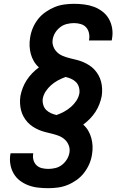

<svg xmlns="http://www.w3.org/2000/svg" viewBox="-20 -843 640 1006"><path d="M233 143Q206 143 179.5 140Q153 137 129 128Q105 119 85 104Q65 89 52 67Q39 45 34.5 19Q30 -7 34 -33Q35 -35 35 -37Q35 -39 36 -40H154Q154 -40 154 -39Q154 -38 154 -37Q151 -20 155.5 -4Q160 12 171.5 23Q183 34 199.5 38Q216 42 233 42Q251 42 270 37.5Q289 33 304.5 21Q320 9 330.5 -8Q341 -25 344 -44Q347 -63 340.5 -80.5Q334 -98 321 -110.5Q308 -123 291 -130Q274 -137 256 -141.5Q238 -146 219.5 -150.5Q201 -155 184.5 -162Q168 -169 152.5 -179Q137 -189 125 -202Q113 -215 104 -231Q95 -247 90.5 -264.5Q86 -282 85 -301Q84 -320 87 -340Q91 -361 99 -382Q107 -403 119.5 -422.5Q132 -442 148.5 -459Q165 -476 184 -490Q168 -504 157.5 -522Q147 -540 141.5 -560Q136 -580 135 -602Q134 -624 138 -647Q142 -673 152.5 -697.5Q163 -722 179.5 -743Q196 -764 219 -780Q242 -796 266.5 -806Q291 -816 317 -819.5Q343 -823 368 -823Q395 -823 422 -819.5Q449 -816 473 -807Q497 -798 517.5 -782Q538 -766 550.5 -744Q563 -722 567.5 -695Q572 -668 567 -641Q567 -639 566.5 -636Q566 -633 565 -631H446Q446 -632 446.5 -633Q447 -634 447 -636Q450 -653 446 -670.5Q442 -688 431 -700Q420 -712 403 -717Q386 -722 368 -722Q350 -722 331 -717.5Q312 -713 296 -701Q280 -689 269.5 -672Q259 -655 256 -636Q253 -617 259.5 -599.5Q266 -582 279 -569.5Q292 -557 309 -550Q326 -543 344 -538.5Q362 -534 380.5 -529.5Q399 -525 415.5 -518Q432 -511 447.5 -501Q463 -491 475 -478Q487 -465 496 -449Q505 -433 509.5 -415.5Q514 -398 515 -379Q516 -360 513 -340Q509 -319 501 -298Q493 -277 480.5 -257.5Q468 -238 451.5 -221Q435 -204 416 -190Q432 -176 442.5 -158Q453 -140 458.5 -119.5Q464 -99 465 -77.5Q466 -56 462 -33Q458 -7 447.5 17Q437 41 420.5 62.5Q404 84 381.5 100Q359 116 334.5 126Q310 136 284 139.5Q258 143 233 143ZM278 -240V-241Q298 -248 317 -258.5Q336 -269 352 -283Q368 -297 380 -315Q392 -333 396 -354Q398 -370 393.5 -386Q389 -402 378 -413Q367 -424 352 -430.5Q337 -437 322 -440V-439Q302 -432 283 -421.5Q264 -411 248 -397Q232 -383 220 -365Q208 -347 204 -326Q202 -310 206.5 -294Q211 -278 222 -267Q233 -256 248 -249.5Q263 -243 278 -240Z"/></svg>

Font: Iosevka Slab Extended
Style: Bold Italic
Weight: 700
Width: 7
Italic angle: -9°
Monospace: yes
Designer: Belleve Invis
Foundry: Belleve Invis
Version: Version 11.1.0; ttfautohint (v1.8.3)